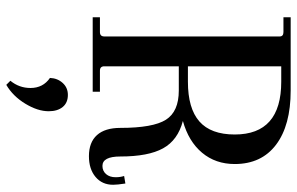

<svg xmlns="http://www.w3.org/2000/svg" viewBox="-187 -483 945 611"><g transform="rotate(90 285.5 -177.5)"><path d="M35 0V-23H82Q96 -23 96 -37V-595Q96 -607 82 -607H35V-630H268Q379 -630 440.5 -583.5Q502 -537 502 -452Q502 -391 466 -348Q430 -305 365 -287Q426 -271 452 -224Q478 -177 478 -88Q478 -31 508 -31Q524 -31 534 -42.5Q544 -54 544 -73Q544 -88 540 -100L564 -104Q568 -78 568 -65Q568 -30 543 -9Q518 12 477 12Q433 12 410 -13.5Q387 -39 387 -88Q387 -192 361 -233Q335 -274 268 -274H191V-37Q191 -23 205 -23H272V0ZM240 -600H191V-303H240Q325 -303 366.5 -339.5Q408 -376 408 -452Q408 -600 240 -600ZM250 275 237 262Q260 234 260 198Q260 158 228 136Q229 112 244 95.5Q259 79 282 79Q307 79 320.5 95.5Q334 112 334 140Q334 175 310 214.5Q286 254 250 275Z"/></g></svg>

Font: Arapey
Style: Regular
Weight: 400
Designer: Eduardo Rodriguez Tunni
Foundry: Eduardo Rodriguez Tunni
Version: Version 4.000